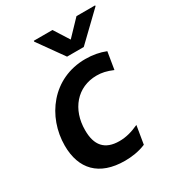

<svg xmlns="http://www.w3.org/2000/svg" viewBox="-186 -880 914 1001"><g transform="rotate(-30 271.0 -379.0)"><path d="M284.4 -769.2H172.2L171.5 -764.2L280.9 -610.8H381.4L540.8 -764.2L541.5 -769.2H429L342 -678.3ZM271.7 10.7C310.4 10.7 355.8 5 397.7 -12.8L415.8 -121.8C373.9 -102.6 337.4 -92.7 297.9 -92.7C210.6 -92.7 170.1 -140.6 170.5 -231.2C170.1 -356.2 247.2 -448.5 364.7 -448.5C395.6 -448.5 422.6 -442.5 459.9 -426.8L476.9 -530.5C442.1 -544.7 400.6 -552.6 356.9 -552.6C157.7 -552.6 38.4 -387.4 38.4 -214.5C38.4 -74.2 116.8 10.7 271.7 10.7Z"/></g></svg>

Font: TID UI Semi Bold
Style: Italic
Weight: 600
Italic angle: -9.39999°
Designer: The TID Project Authors
Foundry: Bakken & Bæck
Version: Version 1.001;hotconv 1.0.109;makeotfexe 2.5.65596